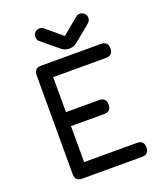

<svg xmlns="http://www.w3.org/2000/svg" viewBox="-158 -981 919 1083"><g transform="rotate(-20 301.5 -439.5)"><path d="M237 -867 329 -790H330L423 -867Q435 -879 451 -879Q466 -879 477.5 -868Q489 -857 489 -841Q489 -821 471 -808L378 -732Q357 -714 331 -714H328Q302 -714 281 -732L189 -808Q171 -819 171 -841Q171 -857 182 -868Q193 -879 209 -879Q225 -879 237 -867ZM146 0Q104 0 104 -42V-636Q104 -678 146 -678H505Q547 -678 547 -636Q547 -594 505 -594H188V-384H387Q429 -384 429 -342Q429 -300 387 -300H188V-84H505Q547 -84 547 -42Q547 0 505 0Z"/></g></svg>

Font: Jura
Style: Bold
Weight: 700
Designer: Daniel Johnson, Alexei Vanyashin
Foundry: Daniel Johnson
Version: Version 5.103